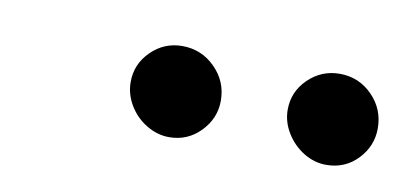

<svg xmlns="http://www.w3.org/2000/svg" viewBox="-29 -774 465 220"><g transform="rotate(10 203.5 -663.5)"><path d="M301.8 -665.5Q301.8 -686.5 317.1 -701.4Q332.5 -716.3 353.5 -716.3Q376 -716.3 391.6 -700.4Q407.2 -684.6 407.2 -662.1Q407.2 -641.6 392.6 -626.2Q377.9 -610.8 356 -610.8Q342.3 -610.8 329.8 -618.4Q317.4 -626 309.6 -638.7Q301.8 -651.4 301.8 -665.5ZM119.1 -665.5Q119.1 -686.5 134.3 -701.4Q149.4 -716.3 170.4 -716.3Q192.9 -716.3 208.7 -700.4Q224.6 -684.6 224.6 -662.1Q224.6 -641.6 209.7 -626.2Q194.8 -610.8 173.3 -610.8Q159.7 -610.8 147 -618.4Q134.3 -626 126.7 -638.7Q119.1 -651.4 119.1 -665.5Z"/></g></svg>

Font: Reddit Sans Vanilla Light
Style: Italic
Weight: 300
Italic angle: -11.25°
Designer: Stephen Hutchings
Version: Version 1.013